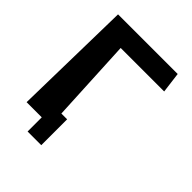

<svg xmlns="http://www.w3.org/2000/svg" viewBox="-184 -622 824 824"><g transform="rotate(45 227.5 -210.0)"><path d="M157 -431 176 -52H211V105H128V19H36L47 -525H409L421 -431Z"/></g></svg>

Font: OpenDyslexic
Style: Bold
Weight: 800
Designer: Abbie Gonzalez
Version: Version 0.920;hotconv 1.0.109;makeotfexe 2.5.65596